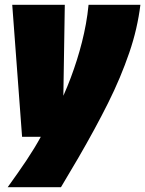

<svg xmlns="http://www.w3.org/2000/svg" viewBox="-20 -570 605 800"><path d="M349 -550H565Q559 -501 547.5 -451Q536 -401 518.5 -350Q501 -299 479 -246.5Q457 -194 430 -140Q403 -86 372 -29Q341 28 306.5 87.5Q272 147 234 210H12Q57 148 91 97Q125 46 150 0H72L31 -550H250L244 -171Q261 -209 275 -246.5Q289 -284 300.5 -320.5Q312 -357 321.5 -394.5Q331 -432 338 -470.5Q345 -509 349 -550Z"/></svg>

Font: Georama ExtraCondensed Thin Black
Style: Italic
Weight: 900
Italic angle: -9°
Version: Version 1.001